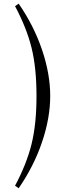

<svg xmlns="http://www.w3.org/2000/svg" viewBox="-20 -758 362 1040"><path d="M61.5 248Q124.5 129.9 151.1 21.7Q177.7 -86.4 177.7 -238.3Q177.7 -390.1 151.1 -498.3Q124.5 -606.4 61.5 -724.6L81.1 -738.3Q163.1 -619.6 207.5 -488.8Q252 -357.9 252 -238.3Q252 -118.7 207.5 12.2Q163.1 143.1 81.1 261.7Z"/></svg>

Font: Theano Didot
Style: Regular
Weight: 400
Designer: Alexey Kryukov
Version: Version 2.0